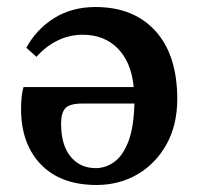

<svg xmlns="http://www.w3.org/2000/svg" viewBox="-20 -513 563 547"><path d="M255 14Q153 14 96.5 -44.5Q40 -103 40 -203Q40 -241 47 -265H361Q354 -336 315.5 -375Q277 -414 216 -414Q176 -414 142 -396.5Q108 -379 84 -351L55 -377Q84 -430 134.5 -461.5Q185 -493 252 -493Q361 -493 423 -424.5Q485 -356 485 -231Q485 -157 454.5 -102Q424 -47 372 -16.5Q320 14 255 14ZM253 -34Q280 -34 304.5 -51Q329 -68 345 -108Q361 -148 363 -218H215Q178 -218 166 -204.5Q154 -191 154 -161Q154 -100 181 -67Q208 -34 253 -34Z"/></svg>

Font: Source Serif 4 Semibold
Style: Regular
Weight: 600
Designer: Frank Grießhammer
Foundry: Adobe
Version: Version 4.005;hotconv 1.1.0;makeotfexe 2.6.0